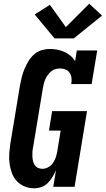

<svg xmlns="http://www.w3.org/2000/svg" viewBox="-20 -1007 570 1035"><path d="M164 8Q137 8 112.5 -2Q88 -12 70.5 -31Q53 -50 44 -74.5Q35 -99 31.5 -125Q28 -151 30 -178.5Q32 -206 36 -234L88 -548Q92 -570 97.5 -592Q103 -614 112 -635.5Q121 -657 133.5 -677.5Q146 -698 164 -714Q182 -730 204.5 -736.5Q227 -743 250 -743Q270 -743 290 -739Q310 -735 327.5 -727Q345 -719 360 -706.5Q375 -694 385 -677L394 -735H504L474 -554H364Q367 -570 365.5 -585.5Q364 -601 356 -613.5Q348 -626 334 -632Q320 -638 304 -638Q292 -638 279 -634.5Q266 -631 256 -622.5Q246 -614 238 -603Q230 -592 224.5 -580Q219 -568 216 -555.5Q213 -543 211 -531L159 -217Q156 -204 155 -191Q154 -178 154.5 -165.5Q155 -153 157.5 -141Q160 -129 166.5 -118.5Q173 -108 184 -102.5Q195 -97 208 -97Q224 -97 239 -105Q254 -113 264 -126.5Q274 -140 279.5 -155.5Q285 -171 288 -187L307 -303H244L261 -408H449L382 0H267L282 -90Q274 -71 263 -53Q252 -35 237.5 -20.5Q223 -6 203.5 1Q184 8 164 8ZM274 -800 167 -929 249 -981 335 -861 461 -987 530 -923 378 -800Z"/></svg>

Font: Iosevka Slab Extrabold Oblique
Style: Regular
Weight: 800
Italic angle: -9°
Monospace: yes
Designer: Belleve Invis
Foundry: Belleve Invis
Version: Version 11.1.1; ttfautohint (v1.8.3)